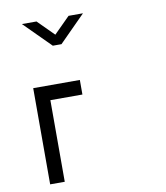

<svg xmlns="http://www.w3.org/2000/svg" viewBox="-90 -908 848 983"><g transform="rotate(-10 333.5 -416.5)"><path d="M90.8 0V-500H333.3V-424.2H166.7V0ZM408.3 -833.3Q325.8 -750 272.5 -696.7H227.5L90.8 -833.3H166.7L250 -750L333.3 -833.3Z"/></g></svg>

Font: 0xA000-Squareish-Mono
Style: Squareish-Mono
Weight: 400
Version: Version 0.1